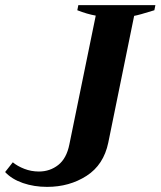

<svg xmlns="http://www.w3.org/2000/svg" viewBox="-40 -720 627 750"><path d="M-20 -48 10 -86Q28 -71 55 -60.5Q82 -50 112 -50Q155 -50 187.5 -75.5Q220 -101 231 -156L334 -659Q300 -665 262 -680L266 -700H567L563 -680Q502 -661 484 -658L383 -163Q365 -76 298 -33Q231 10 144 10Q93 10 49.5 -5Q6 -20 -20 -48Z"/></svg>

Font: Trirong
Style: Bold Italic
Weight: 700
Italic angle: -12°
Designer: Katatrad Team
Foundry: CadsonDemak
Version: Version 1.001